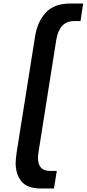

<svg xmlns="http://www.w3.org/2000/svg" viewBox="-20 -862 493 1092"><path d="M69 65Q69 52 74 9L179 -652Q192 -738 240 -790Q288 -842 380 -842H453L438 -742H400Q318 -742 300 -635L199 3Q196 21 196 36Q196 110 264 110H303L287 210H214Q134 210 101.5 169Q69 128 69 65Z"/></svg>

Font: Exo SemiBold
Style: Italic
Weight: 600
Italic angle: -9°
Designer: Natanael Gama
Foundry: Natanael Gama
Version: Version 1.500; ttfautohint (v1.6)